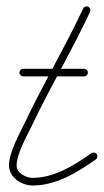

<svg xmlns="http://www.w3.org/2000/svg" viewBox="-20 -568 326 603"><path d="M53 -328C53 -328 53 -328 53 -328C116.7 -328 180.3 -328 244 -328C250.6 -328 256 -333.4 256 -340C256 -346.6 250.6 -352 244 -352C244 -352 244 -352 244 -352C180.3 -352 116.7 -352 53 -352C46.4 -352 41 -346.6 41 -340C41 -333.4 46.4 -328 53 -328ZM257.1 -546.9C251.1 -549.7 243.9 -547.1 241.1 -541.1C185.4 -421.5 117.4 -307.6 60.7 -188.3C42.9 -150.9 8.2 -90.6 8.2 -48.3C8.2 -10.7 47.8 14.6 82.3 14.6C156.2 14.6 222.3 -26.2 280.9 -67.2C286.3 -71 287.6 -78.5 283.8 -83.9C280 -89.3 272.5 -90.6 267.1 -86.8C213 -48.9 150.8 -9.4 82.3 -9.4C61.4 -9.4 32.2 -24.5 32.2 -48.3C32.2 -85.8 66.6 -144.7 82.4 -178C139.1 -297.3 207.1 -411.3 262.9 -530.9C265.7 -536.9 263.1 -544.1 257.1 -546.9Z"/></svg>

Font: FRB American Cursive Guidelines Arrows Light
Style: Italic
Weight: 300
Italic angle: -25°
Version: Version 2.0;Modular Font Editor K font №1